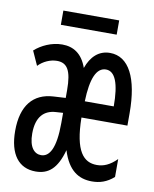

<svg xmlns="http://www.w3.org/2000/svg" viewBox="-80 -751 660 823"><g transform="rotate(10 250.0 -340.0)"><path d="M129 -628H372V-690H129ZM131 10C186 10 223 -19 246 -103C272 -18 319 10 376 10C410 10 440 1 471 -26V-104C441 -74 414 -63 385 -63C327 -63 287 -105 285 -252H485V-306C485 -459 440 -546 358 -546C309 -546 276 -514 258 -463C237 -523 198 -546 150 -546C104 -546 60 -525 31 -499L59 -437C80 -459 111 -473 140 -473C184 -473 204 -443 204 -357V-323L151 -320C64 -315 15 -257 15 -147C15 -44 58 10 131 10ZM413 -323H287C290 -423 312 -473 353 -473C393 -473 413 -423 413 -323ZM142 -63C113 -63 89 -88 89 -148C89 -222 123 -253 173 -256L204 -258V-214C204 -102 178 -63 142 -63Z"/></g></svg>

Font: Noto Sans Mono ExtraCondensed
Style: Regular
Weight: 400
Width: 2
Designer: Monotype Design Team
Foundry: Monotype Imaging Inc.
Version: Version 2.014